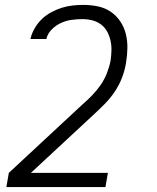

<svg xmlns="http://www.w3.org/2000/svg" viewBox="-20 -548 640 783"><path d="M410 215H6L16 157L313 -119Q335 -138 354.5 -158Q374 -178 390 -201Q406 -224 416 -249.5Q426 -275 431 -301Q434 -322 434.5 -343Q435 -364 430.5 -383.5Q426 -403 416.5 -420Q407 -437 391.5 -448.5Q376 -460 356.5 -465Q337 -470 316 -470Q294 -470 272 -467Q250 -464 229 -454.5Q208 -445 191 -428Q174 -411 169 -389H104Q109 -411 121 -432Q133 -453 150 -469.5Q167 -486 188 -497.5Q209 -509 231 -516Q253 -523 275.5 -525.5Q298 -528 320 -528Q350 -528 379 -522Q408 -516 431 -500.5Q454 -485 470 -461.5Q486 -438 493 -410Q500 -382 499.5 -352Q499 -322 494 -292Q489 -261 477.5 -231Q466 -201 447.5 -173.5Q429 -146 405.5 -122.5Q382 -99 357 -76L106 157H420Z"/></svg>

Font: Iosevka HT Light Extended
Style: Italic
Weight: 300
Width: 7
Italic angle: -9°
Monospace: yes
Designer: Belleve Invis
Foundry: Belleve Invis
Version: Version 32.3.0; ttfautohint (v1.8.4)